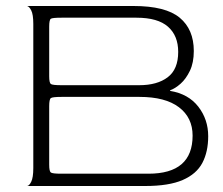

<svg xmlns="http://www.w3.org/2000/svg" viewBox="-20 -620 744 640"><path d="M70 0Q77 0 84 -14Q91 -28 91 -60V-540Q91 -572 84 -585.5Q77 -599 70 -600H425Q532 -600 579 -561Q626 -522 626 -450Q626 -411 613 -384Q600 -357 582 -341Q564 -325 547 -319V-317Q608 -307 641 -264.5Q674 -222 674 -166Q674 -114 654.5 -77Q635 -40 589 -20Q543 0 464 0ZM185 -336H444Q504 -336 539 -362.5Q574 -389 574 -447Q574 -501 540 -531Q506 -561 435 -561H185Q155 -561 149.5 -557.5Q144 -554 144 -531V-366Q144 -344 149.5 -340Q155 -336 185 -336ZM184 -41H475Q622 -41 622 -168Q622 -228 576.5 -262.5Q531 -297 445 -297H185Q155 -297 149.5 -293Q144 -289 144 -266V-71Q144 -49 149.5 -45Q155 -41 184 -41Z"/></svg>

Font: Red Rose Light
Style: Regular
Weight: 300
Designer: Jaikishan Patel
Version: Version 1.001; ttfautohint (v1.8.3)